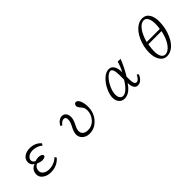

<svg xmlns="http://www.w3.org/2000/svg" viewBox="275 -2105 3451 3451"><g transform="rotate(-45 2000.0 -380.0)"><path d="M718.3 -95.2Q619.6 20 460.4 20Q384.8 20 328.6 -10.7Q244.1 -56.6 244.1 -143.1Q244.1 -197.3 273.4 -238.3Q302.7 -279.3 356.9 -295.9Q291 -329.1 291 -404.8Q291 -474.6 350.1 -518.1Q407.2 -560.1 494.6 -560.1Q583 -560.1 653.8 -516.6Q686.5 -496.1 713.4 -464.8L690.9 -429.2Q608.4 -495.1 502.4 -495.1Q424.8 -495.1 381.3 -452.1Q353 -424.3 353 -390.6Q353 -343.8 404.3 -319.8Q451.2 -335.4 486.3 -335.4Q529.3 -335.4 558.1 -319.8Q584 -305.7 584 -285.6Q584 -269 566.9 -257.8Q542.5 -242.2 503.9 -242.2Q460.4 -242.2 391.1 -269Q361.8 -257.3 343.8 -233.4Q318.4 -198.7 318.4 -153.3Q318.4 -109.4 355 -78.6Q399.4 -41 473.6 -41Q597.7 -41 698.2 -129.9Z M1166 -455.1Q1196.3 -506.3 1234.9 -533.7Q1272.5 -560.1 1308.6 -560.1Q1375.5 -560.1 1404.3 -499Q1418 -469.2 1418 -428.7Q1418 -366.2 1372.1 -277.3Q1332 -199.7 1332 -157.7Q1332 -99.6 1373 -70.8Q1408.2 -45.9 1468.3 -45.9Q1568.8 -45.9 1637.7 -123Q1709 -204.1 1709 -307.6Q1709 -346.2 1696.8 -374.5Q1687 -397.5 1662.1 -424.8Q1619.1 -472.2 1619.1 -502.4Q1619.1 -529.8 1634.3 -546.4Q1646.5 -560.1 1666 -560.1Q1708 -560.1 1735.4 -499Q1764.2 -435.1 1764.2 -343.3Q1764.2 -191.4 1669.9 -85.9Q1575.7 20 1441.9 20Q1389.6 20 1347.2 -1Q1302.7 -22.5 1278.3 -62Q1255.9 -98.6 1255.9 -142.1Q1255.9 -206.1 1309.1 -304.2Q1349.1 -377.9 1349.1 -439Q1349.1 -499 1296.4 -499Q1246.1 -499 1196.8 -432.1Z M2820.8 -108.9Q2763.7 20 2668 20Q2573.2 20 2566.9 -142.1Q2460.4 20 2332.5 20Q2255.9 20 2215.3 -42.5Q2187 -86.4 2187 -149.4Q2187 -217.8 2225.1 -305.2Q2274.4 -419.4 2356 -493.7Q2429.2 -560.1 2502.4 -560.1Q2575.2 -560.1 2610.4 -484.9Q2634.8 -433.1 2634.8 -347.2Q2687 -445.3 2711.9 -540H2785.2Q2715.8 -365.2 2634.8 -238.8V-174.8Q2634.8 -106 2647 -73.2Q2659.7 -37.1 2692.4 -37.1Q2742.2 -37.1 2791 -136.2ZM2564.9 -232.9V-340.8Q2564.9 -516.1 2499.5 -516.1Q2448.7 -516.1 2381.8 -439Q2335 -384.8 2302.2 -312Q2262.2 -222.2 2262.2 -149.9Q2262.2 -102.5 2281.2 -71.8Q2304.7 -34.2 2348.6 -34.2Q2396 -34.2 2453.6 -86.9Q2509.3 -137.7 2564.9 -232.9Z M3570.8 -780.3Q3665 -780.3 3712.9 -699.7Q3752 -633.8 3752 -522.5Q3752 -358.4 3687 -210.9Q3642.6 -110.4 3578.1 -50.8Q3501.5 20 3410.2 20Q3327.1 20 3276.4 -55.7Q3226.1 -130.9 3226.1 -252.9Q3226.1 -406.2 3292 -547.9Q3353 -679.7 3446.3 -740.7Q3506.8 -780.3 3570.8 -780.3ZM3663.1 -420.9Q3673.3 -494.1 3673.3 -539.6Q3673.3 -630.4 3646 -682.1Q3618.2 -735.4 3567.9 -735.4Q3497.1 -735.4 3432.1 -649.4Q3372.1 -569.8 3329.1 -420.9ZM3323.2 -371.1Q3305.7 -273.9 3305.7 -209.5Q3305.7 -130.4 3328.1 -83Q3356 -24.9 3410.6 -24.9Q3483.9 -24.9 3551.3 -113.3Q3622.1 -206.1 3657.2 -371.1Z"/></g></svg>

Font: BIZ UDMincho
Style: Regular
Weight: 400
Monospace: yes
Designer: TypeBank Co., Ltd.
Foundry: Morisawa Inc.
Version: Version 1.06